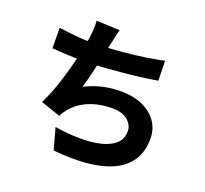

<svg xmlns="http://www.w3.org/2000/svg" viewBox="-144 -979 1287 1208"><g transform="rotate(20 500.0 -374.5)"><path d="M461 -801Q452 -773 447 -746.5Q442 -720 435 -694Q430 -670 424 -640.5Q418 -611 410.5 -578.5Q403 -546 395.5 -512.5Q388 -479 379.5 -447Q371 -415 363 -387Q423 -417 480.5 -430Q538 -443 602 -443Q684 -443 745 -416Q806 -389 841 -340Q876 -291 876 -224Q876 -139 837.5 -80Q799 -21 726.5 12.5Q654 46 553.5 55Q453 64 329 52L290 -91Q371 -78 449 -76.5Q527 -75 589.5 -89Q652 -103 689 -135Q726 -167 726 -221Q726 -262 690 -293Q654 -324 585 -324Q499 -324 428 -294Q357 -264 314 -207Q306 -197 300 -187.5Q294 -178 287 -165L156 -210Q184 -265 208 -333Q232 -401 251 -471Q270 -541 282.5 -601.5Q295 -662 300 -702Q304 -736 305 -759Q306 -782 304 -808ZM101 -687Q152 -679 209 -673.5Q266 -668 313 -668Q361 -668 418.5 -671Q476 -674 539.5 -680Q603 -686 668 -695.5Q733 -705 795 -718L798 -586Q752 -578 692 -570Q632 -562 565.5 -556Q499 -550 434.5 -545.5Q370 -541 314 -541Q255 -541 201 -543.5Q147 -546 102 -550Z"/></g></svg>

Font: Noto Sans TC ExtraBold
Style: Regular
Weight: 800
Designer: Ryoko NISHIZUKA  (kana, bopomofo & ideographs); Paul D. Hunt (Latin, Greek & Cyrillic); Sandoll Communications , Soo-you
Foundry: Adobe
Version: Version 2.004-H2;hotconv 1.0.118;makeotfexe 2.5.65603